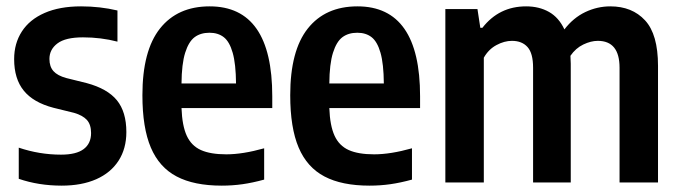

<svg xmlns="http://www.w3.org/2000/svg" viewBox="-20 -574 2140 604"><path d="M39 -11.5V-109.5Q104 -87.5 172 -87.5Q220 -87.5 243.2 -105Q266.5 -122.5 266.5 -155.5Q266.5 -182 253.5 -196.5Q240.5 -211 213 -219L148 -235Q85 -251.5 54.8 -288.8Q24.5 -326 24.5 -388Q24.5 -437.5 48.8 -475Q73 -512.5 120.2 -533.2Q167.5 -554 235 -554Q294.5 -554 349.5 -541V-443Q297.5 -456.5 241 -456.5Q186 -456.5 160.8 -437.5Q135.5 -418.5 135.5 -388.5Q135.5 -364.5 148.2 -350.2Q161 -336 188.5 -328.5L253 -312.5Q318 -295 347.8 -258.5Q377.5 -222 377.5 -158.5Q377.5 -106.5 353 -68.5Q328.5 -30.5 282.8 -10.2Q237 10 174 10Q101.5 10 39 -11.5Z M836.5 -234H551Q553 -178.5 567.5 -147Q582 -115.5 612 -102Q642 -88.5 692 -88.5Q743.5 -88.5 811 -107.5V-9Q774.5 1 742.8 5.5Q711 10 677.5 10Q590.5 10 535.8 -18.8Q481 -47.5 454.5 -109.8Q428 -172 428 -274.5Q428 -414.5 483.2 -484.2Q538.5 -554 639.5 -554Q836.5 -554 836.5 -271ZM551 -311.5H722.5Q722 -373 712 -408Q702 -443 684 -457Q666 -471 639 -471Q611 -471 592.2 -457Q573.5 -443 562.5 -408Q551.5 -373 551 -311.5Z M1301.5 -234H1016Q1018 -178.5 1032.5 -147Q1047 -115.5 1077 -102Q1107 -88.5 1157 -88.5Q1208.5 -88.5 1276 -107.5V-9Q1239.5 1 1207.8 5.5Q1176 10 1142.5 10Q1055.5 10 1000.8 -18.8Q946 -47.5 919.5 -109.8Q893 -172 893 -274.5Q893 -414.5 948.2 -484.2Q1003.5 -554 1104.5 -554Q1301.5 -554 1301.5 -271ZM1016 -311.5H1187.5Q1187 -373 1177 -408Q1167 -443 1149 -457Q1131 -471 1104 -471Q1076 -471 1057.2 -457Q1038.5 -443 1027.5 -408Q1016.5 -373 1016 -311.5Z M2050 -367V0H1929V-361Q1929 -445.5 1860.5 -445.5Q1839 -445.5 1815 -434Q1791 -422.5 1774.5 -398.5Q1775.5 -382.5 1775.5 -373.5V0H1657V-361Q1657 -406.5 1639.5 -426Q1622 -445.5 1590.5 -445.5Q1566.5 -445.5 1541.8 -432.2Q1517 -419 1502 -392.5V0H1381V-545.5H1482L1491 -486.5H1497.5Q1550 -554 1635 -554Q1676 -554 1707 -536.5Q1738 -519 1755.5 -481.5Q1783.5 -518 1821.2 -536Q1859 -554 1900 -554Q1968.5 -554 2009.2 -510Q2050 -466 2050 -367Z"/></svg>

Font: Encode Sans Condensed SemiBold
Style: Regular
Weight: 600
Width: 3
Designer: Multiple Designers
Foundry: Impallari Type
Version: Version 2.000